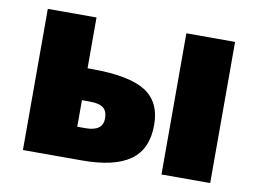

<svg xmlns="http://www.w3.org/2000/svg" viewBox="-65 -647 995 741"><g transform="rotate(10 433.0 -276.5)"><path d="M799.8 0H608.9V-553.2H799.8ZM256.8 -553.2V-354H274.9Q418.9 -354 483.4 -314Q547.9 -273.9 547.9 -183.1Q547.9 -87.9 485.8 -43.9Q423.8 0 297.9 0H65.9V-553.2ZM356.9 -174.8Q356.9 -203.6 340.8 -216.3Q324.7 -229 287.1 -229H256.8V-125H289.1Q356.9 -125 356.9 -174.8Z"/></g></svg>

Font: OpenSans-ExtraBold
Style: Regular
Weight: 800
Foundry: Ascender Corporation
Version: Version 1.10